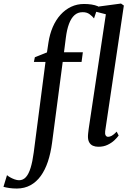

<svg xmlns="http://www.w3.org/2000/svg" viewBox="-141 -838 754 1110"><path d="M139 -591.5Q146.5 -641 164.2 -682Q182 -723 209 -752.8Q236 -782.5 270.2 -798.8Q304.5 -815 344.5 -815Q367 -815 387.5 -812Q408 -809 426 -801.5L402.5 -731.5Q393.5 -743.5 377 -755.8Q360.5 -768 336 -767.5Q309 -767.5 289.8 -750.5Q270.5 -733.5 258 -700.2Q245.5 -667 239.5 -618.5L229 -536H338L330.5 -480H221.5L160 -12.5Q152 48 135.8 96.5Q119.5 145 94.5 179.5Q69.5 214 35.2 232.8Q1 251.5 -43 252Q-67 252 -87.2 249Q-107.5 246 -121 242L-100.5 174.5Q-95.5 179.5 -83.5 186.5Q-71.5 193.5 -57 198.8Q-42.5 204 -31 204Q-7.5 204 8.8 186Q25 168 36 132.2Q47 96.5 54 43.5L122 -480H55L60.5 -507L130.5 -535ZM467 -79.5Q465 -63 470 -55Q475 -47 484 -47Q493.5 -47 505.2 -53.2Q517 -59.5 533.5 -77L545 -54.5Q536.5 -42.5 520.5 -27.2Q504.5 -12 481.2 -0.8Q458 10.5 427.5 10.5Q410 10.5 396.2 4.5Q382.5 -1.5 374.8 -15.2Q367 -29 367.5 -51.5Q367.5 -56 368.2 -63.2Q369 -70.5 370 -79Q371 -87.5 372 -95L471 -755.5L407 -772L413 -798L558.5 -817.5L575 -806Z"/></svg>

Font: Merriweather 72pt
Style: Italic
Weight: 400
Italic angle: -7.8°
Version: Version 2.101